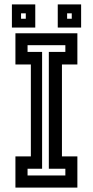

<svg xmlns="http://www.w3.org/2000/svg" viewBox="-20 -851 421 871"><path d="M50 0V-141.5H120V-558.5H50V-700H331V-558.5H261V-141.5H331V0ZM105 -55H276.5V-85.5H201.5V-615.5H276.5V-646H105V-615.5H171V-85.5H105ZM242 -726V-831H348V-726ZM34 -726V-831H140V-726ZM75.5 -766H97V-790.5H75.5ZM284.5 -766H305.5V-790.5H284.5Z"/></svg>

Font: Tourney Condensed SemiBold
Style: Regular
Weight: 600
Width: 3
Designer: Tyler Finck
Foundry: Etcetera Type Co
Version: Version 1.010; ttfautohint (v1.8.3)